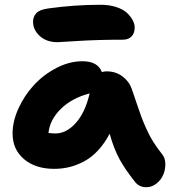

<svg xmlns="http://www.w3.org/2000/svg" viewBox="-20 -740 726 797"><path d="M219.2 -564.9Q172.9 -564.9 145 -590.6Q117.2 -616.2 117.2 -649.9Q117.2 -670.9 130.9 -685.5Q144.5 -700.2 181.2 -705.1Q290.5 -720.2 397 -720.2Q433.6 -720.2 462.6 -710.7Q491.7 -701.2 507.3 -686.3Q522.9 -671.4 531 -655.8Q539.1 -640.1 539.1 -626Q539.1 -602.5 526.1 -588.9Q513.2 -575.2 490.2 -575.2Q388.7 -575.2 305.7 -570.1Q222.7 -564.9 219.2 -564.9ZM205.1 -39.1Q127.4 -39.1 79.8 -79.3Q32.2 -119.6 32.2 -186Q32.2 -236.8 57.1 -291Q82 -345.2 121.8 -387.9Q161.6 -430.7 215.1 -458.3Q268.6 -485.8 321.8 -485.8Q386.2 -485.8 402.8 -440.9Q413.1 -443.8 422.9 -443.8Q460 -443.8 487.8 -423.3Q515.6 -402.8 526.9 -371.1Q533.7 -351.6 546.9 -312.3Q560.1 -272.9 567.1 -254.2Q574.2 -235.4 587.2 -206.1Q600.1 -176.8 616 -151.6Q631.8 -126.5 652.8 -100.1Q665.5 -85 666.3 -61.3Q667 -37.6 658.2 -15.9Q649.4 5.9 630.1 21.5Q610.8 37.1 586.9 37.1Q557.1 37.1 540 14.2Q501 -34.2 476.8 -78.1Q452.6 -122.1 435.1 -185.1Q414.6 -145.5 387.5 -116.2Q360.4 -86.9 329.8 -70.6Q299.3 -54.2 268.6 -46.6Q237.8 -39.1 205.1 -39.1ZM210 -186Q255.4 -186 294.4 -229.2Q333.5 -272.5 352.1 -352.1Q279.3 -333.5 233.2 -288.6Q187 -243.7 181.2 -188Q198.7 -186 210 -186Z"/></svg>

Font: Shantell Sans Irregular
Style: Bold
Weight: 700
Designer: Stephen Nixon, Anya Danilova, Shantell Martin
Foundry: Arrow Type
Version: Version 1.006;[9816181b4]